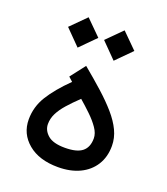

<svg xmlns="http://www.w3.org/2000/svg" viewBox="-121 -728 708 812"><g transform="rotate(20 233.0 -322.0)"><path d="M334.5 -168Q334.5 -127.9 310.3 -108.4Q286.1 -88.9 232.4 -88.9Q179.2 -88.9 155.3 -109.9Q131.3 -130.9 131.3 -159.2Q131.3 -184.1 142.8 -207Q154.3 -230 175.8 -254.4Q197.3 -278.8 227.1 -307.1Q252.4 -285.2 277.1 -261.5Q301.8 -237.8 318.1 -214.1Q334.5 -190.4 334.5 -168ZM166.5 -361.3Q108.9 -304.7 78.6 -255.6Q48.3 -206.5 48.3 -149.9Q48.3 -85.4 98.1 -43.7Q147.9 -2 232.9 -2Q288.6 -2 330.1 -21.7Q371.6 -41.5 394.5 -77.9Q417.5 -114.3 417.5 -164.1Q417.5 -199.7 401.6 -233.2Q385.7 -266.6 356.4 -300.3Q327.1 -334 287.4 -369.6Q247.6 -405.3 199.2 -445.3L147.5 -378.4ZM300.8 -642.1 232.9 -574.2 300.8 -505.4 369.1 -574.2ZM138.7 -642.1 70.8 -574.2 138.7 -505.4 207 -574.2Z"/></g></svg>

Font: Vazirmatn
Style: Regular
Weight: 400
Designer: Saber Rastikerdar
Foundry: Saber Rastikerdar
Version: Version 33.003;September 2, 2022;FontCreator 14.0.0.2862 64-